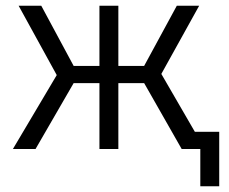

<svg xmlns="http://www.w3.org/2000/svg" viewBox="-20 -520 800 670"><path d="M483 -230H393V0H327V-230H237L104 0H25L178 -258L45 -500H124L237 -290H327V-500H393V-290H483L597 -500H675L543 -262L660 -60H745V130H679V0H614Z"/></svg>

Font: Retni Sans
Style: Regular
Weight: 400
Designer: Vitaly Kuzmin
Foundry: ParaType Ltd.
Version: Version 1.00;March 2, 2019;FontCreator 11.5.0.2425 64-bit; t